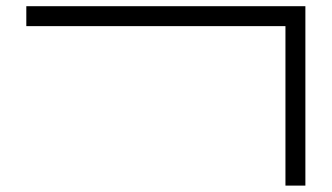

<svg xmlns="http://www.w3.org/2000/svg" viewBox="-20 -582 1040 602"><path d="M875 -500Q875 -500 875 0H937.5V-562.5H62.5V-500Z"/></svg>

Font: Unifont
Style: Regular
Weight: 500
Version: Version 15.1.04